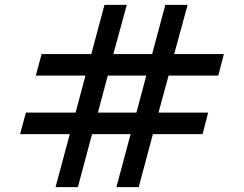

<svg xmlns="http://www.w3.org/2000/svg" viewBox="-20 -770 1003 789"><path d="M877.1 -459.4 900 -547.9H695.8L751 -750H659.4L605.2 -547.9H445.8L501 -750H409.4L355.2 -547.9H151L127.1 -459.4H331.2L290.6 -307.3H86.5L62.5 -218.8H266.7L208.3 -1H300L358.3 -218.8H516.7L458.3 -1H550L608.3 -218.8H812.5L835.4 -307.3H631.2L672.9 -459.4ZM540.6 -307.3H382.3L422.9 -459.4H581.2Z"/></svg>

Font: Manrope3 Medium
Style: Regular
Weight: 500
Width: 4
Designer: Mikhail Sharanda
Foundry: Mikhail Sharanda
Version: Version 3.000;PS 003.000;hotconv 1.0.88;makeotf.lib2.5.64775